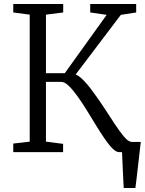

<svg xmlns="http://www.w3.org/2000/svg" viewBox="-20 -763 728 963"><path d="M600.5 180Q599.5 157.5 598.2 134.8Q597 112 596 89.5Q595 67 594 44.5Q593 22 592 0L543 -51H686Q683.5 -28 680.8 -5Q678 18 675.5 41.2Q673 64.5 670.2 87.8Q667.5 111 664.8 134Q662 157 659 180ZM46.5 0V-43L129 -52.5V-689.5L46.5 -700.5V-743H297V-700.5L210.5 -689.5V-396H305L515 -688.5L432.5 -700.5V-743H663V-700.5L586 -688.5L359.5 -389.5Q374 -383.5 388.2 -370.5Q402.5 -357.5 418 -339.2Q433.5 -321 449.5 -298.5Q476.5 -262 503.5 -220.5Q530.5 -179 554.8 -142.2Q579 -105.5 599.2 -80.8Q619.5 -56 634 -52.5L676 -42.5V0H577Q562.5 0 544 -18.5Q525.5 -37 504.5 -67.8Q483.5 -98.5 461 -135.5Q438.5 -172.5 415.5 -209.5Q392.5 -247 369.2 -279.5Q346 -312 325 -332.2Q304 -352.5 286.5 -352.5H210.5V-52.5L296.5 -41.5V0Z"/></svg>

Font: Merriweather 24pt Light
Style: Regular
Weight: 300
Designer: Eben Sorkin
Foundry: Eben Sorkin
Version: Version 2.100